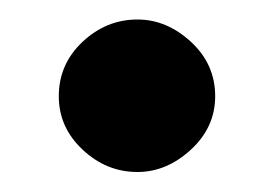

<svg xmlns="http://www.w3.org/2000/svg" viewBox="-20 -418 275 193"><path d="M118.2 -245.1Q86.9 -245.1 63 -267.6Q39.1 -290 39.1 -321.3Q39.1 -353.5 63 -376Q86.9 -398.4 118.2 -398.4Q147.5 -398.4 171.9 -376Q196.3 -353.5 196.3 -321.3Q196.3 -290 171.9 -267.6Q147.5 -245.1 118.2 -245.1Z"/></svg>

Font: Padauk Book
Style: Bold
Weight: 700
Designer: Debbi Hosken, Becca Hirsbrunner Spalinger
Foundry: SIL International
Version: Version 5.000